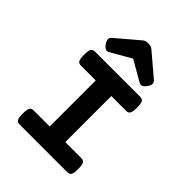

<svg xmlns="http://www.w3.org/2000/svg" viewBox="-230 -940 1061 1061"><g transform="rotate(45 300.0 -410.0)"><path d="M166.5 -628.4Q151.9 -628.4 137.2 -649.4Q125 -666.5 125 -678.7Q125 -689.9 135.7 -699.2L265.1 -809.1Q272 -814.9 279.5 -817.6Q287.1 -820.3 299.8 -820.3Q312.5 -820.3 320.1 -817.6Q327.6 -814.9 334.5 -809.1L463.9 -699.2Q474.6 -689.9 474.6 -678.7Q474.6 -666.5 462.4 -649.4Q447.8 -628.4 433.1 -628.4Q425.3 -628.4 417 -633.8L299.8 -701.2L182.6 -633.8Q174.3 -628.4 166.5 -628.4ZM516.6 -54.7Q516.6 -22.5 509.8 -11.2Q502.9 0 485.8 0H113.8Q96.7 0 89.8 -11.2Q83 -22.5 83 -54.7Q83 -86.9 89.8 -98.4Q96.7 -109.9 113.8 -109.9H238.8V-469.7H123.5Q106.4 -469.7 99.6 -481Q92.8 -492.2 92.8 -524.4Q92.8 -556.6 99.6 -568.1Q106.4 -579.6 123.5 -579.6H476.1Q493.2 -579.6 500 -568.1Q506.8 -556.6 506.8 -524.4Q506.8 -492.2 500 -481Q493.2 -469.7 476.1 -469.7H360.8V-109.9H485.8Q502.9 -109.9 509.8 -98.4Q516.6 -86.9 516.6 -54.7Z"/></g></svg>

Font: Courier Prime Sans
Style: Bold
Weight: 700
Designer: Alan Dague-Greene
Foundry: Quote-Unquote Apps
Version: Version 3.020